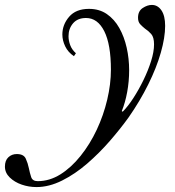

<svg xmlns="http://www.w3.org/2000/svg" viewBox="-221 -475 711 779"><path d="M-73 284Q-104 284 -133 274Q-162 264 -181.5 245Q-201 226 -201 201Q-201 176 -187 163Q-173 150 -153 150Q-125 150 -116.5 168.5Q-108 187 -104 207Q-100 227 -94.5 243.5Q-89 260 -68 260Q-20 260 24 232.5Q68 205 106 157.5Q144 110 171.5 51.5Q199 -7 214 -70.5Q229 -134 229 -192Q229 -295 202 -348.5Q175 -402 128 -402Q94 -402 75.5 -380.5Q57 -359 57 -328Q57 -310 64 -291.5Q71 -273 87 -259L79 -247Q55 -263 43.5 -287Q32 -311 32 -335Q32 -375 59.5 -407Q87 -439 140 -439Q182 -439 212.5 -418Q243 -397 263 -361.5Q283 -326 293 -281.5Q303 -237 303 -190Q303 -145 295 -101.5Q287 -58 273 -24L277 -22Q298 -43 320 -77Q342 -111 361 -150Q380 -189 392 -227Q404 -265 404 -295Q404 -324 392.5 -337Q381 -350 367 -359Q357 -367 348 -376.5Q339 -386 339 -403Q339 -430 358 -442.5Q377 -455 395 -455Q419 -455 434 -433Q449 -411 449 -370Q449 -323 431.5 -261.5Q414 -200 380.5 -132.5Q347 -65 301 1Q268 47 225 96.5Q182 146 133 188.5Q84 231 31 257.5Q-22 284 -73 284Z"/></svg>

Font: Ibarra Real Nova Medium
Style: Italic
Weight: 500
Italic angle: -22°
Designer: Jose Maria Ribagorda & Octavio Pardo
Foundry: Octavio Pardo
Version: Version 2.000